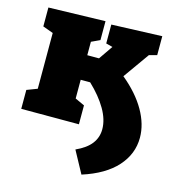

<svg xmlns="http://www.w3.org/2000/svg" viewBox="-116 -640 882 981"><g transform="rotate(15 325.5 -150.0)"><path d="M482 -296Q562 -230 603.5 -157.5Q645 -85 645 -14Q645 72 584.5 139.5Q524 207 405 245L342 129Q397 104 422.5 70.5Q448 37 448 -6Q448 -57 416 -112Q384 -167 326 -222H276V-123L326 -100V0H21V-100L76 -121V-416L21 -436V-536L321 -544V-444L276 -423V-352H338L389 -426L354 -435V-535L621 -545V-445L580 -434Z"/></g></svg>

Font: Bitter Pro Black
Style: Regular
Weight: 900
Designer: Sol Matas, and Bitter project Authors
Foundry: Sol Matas
Version: Version 1.010